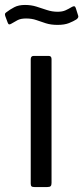

<svg xmlns="http://www.w3.org/2000/svg" viewBox="-47 -756 337 776"><path d="M161.3 -16.7Q161.3 -7.2 157.6 -3.6Q154 0 143.5 0H92.4Q83.2 0 80.2 -3.1Q77.2 -6.2 77.2 -14.1V-516.4Q77.2 -530 89 -530H149.8Q161.3 -530 161.3 -517.2ZM261.6 -677.4Q249.9 -670 231.8 -662.7Q213.6 -655.4 185.5 -655.4Q158.7 -655.4 138.3 -661.9Q118 -668.5 99.8 -674.9Q81.5 -681.3 58.3 -681.3Q36.6 -681.3 23.8 -674.4Q10.9 -667.4 -1.8 -659.9Q-6.9 -656.8 -10.3 -657.5Q-13.6 -658.1 -16.1 -665L-25.9 -691.5Q-27.2 -696.6 -26.9 -699.5Q-26.7 -702.3 -22.2 -705.8Q-6.1 -718.2 11.2 -727.1Q28.4 -736 54 -736Q78.8 -736 100.2 -729.3Q121.6 -722.6 142.6 -715.5Q163.7 -708.5 186 -708.5Q204.9 -708.5 217.6 -714.2Q230.4 -720 243.4 -727.8Q249.2 -731.3 253.3 -730.6Q257.4 -729.8 259.4 -723.1L269.1 -692.2Q271.6 -684.6 261.6 -677.4Z"/></svg>

Font: Libre Franklin Thin
Style: Regular
Weight: 100
Designer: Pablo Impallari, Rodrigo Fuenzalida, Nhung Nguyen
Foundry: Impallari Type
Version: Version 3.000